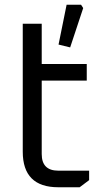

<svg xmlns="http://www.w3.org/2000/svg" viewBox="-20 -790 432 810"><path d="M76 -150V-690H156V-520H346V-450H156V-140Q156 -70 226 -70H356V-30L316 0H226Q76 0 76 -150ZM227 -602 261 -770H322L331 -756L276 -590Z"/></svg>

Font: Oxanium ExtraLight
Style: Regular
Weight: 400
Version: Version 2.000